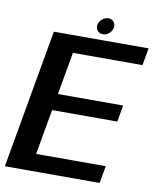

<svg xmlns="http://www.w3.org/2000/svg" viewBox="-102 -852 754 919"><g transform="rotate(10 275.0 -392.0)"><path d="M-15 0H445.5L460.5 -84H122L161 -304H478L492 -384.5H175L211.5 -591H549.5L564.5 -675H104ZM337 -703.5Q353.5 -703.5 367 -715.2Q380.5 -727 383.5 -743.5Q386.5 -760 376.8 -771.8Q367 -783.5 350.5 -783.5Q334 -783.5 320.5 -771.8Q307 -760 303.5 -743.5Q300.5 -727 310.5 -715.2Q320.5 -703.5 337 -703.5Z"/></g></svg>

Font: Anybody UltraCondensed Thin Medium
Style: Italic
Weight: 500
Italic angle: -10°
Version: Version 1.111